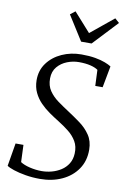

<svg xmlns="http://www.w3.org/2000/svg" viewBox="-106 -1055 737 1127"><g transform="rotate(10 262.0 -491.5)"><path d="M214 11Q169 11 128 4Q87 -3 57 -13Q27 -23 15 -32L38 -169H85L89 -67Q110 -53 145.5 -44.5Q181 -36 217 -36Q246.5 -36 276.2 -44Q306 -52 331.2 -68.2Q356.5 -84.5 372.5 -110.2Q388.5 -136 390 -171Q392 -213 374 -243.5Q356 -274 326.5 -297.2Q297 -320.5 264 -341Q235.5 -358.5 206 -379Q176.5 -399.5 151.5 -425Q126.5 -450.5 111 -482.8Q95.5 -515 95 -556Q94.5 -615 126.8 -658.8Q159 -702.5 212.5 -726.8Q266 -751 329 -751Q376 -751 411.2 -744.8Q446.5 -738.5 470.5 -729.2Q494.5 -720 508 -711L484 -583H440L436 -678Q420.5 -689.5 391.2 -696.8Q362 -704 322 -704Q286.5 -704 252 -690.5Q217.5 -677 194.5 -649.8Q171.5 -622.5 171 -581Q170.5 -537.5 191.5 -507Q212.5 -476.5 244.8 -453.2Q277 -430 311 -408Q348 -384 384.5 -357.2Q421 -330.5 445.2 -294.8Q469.5 -259 470 -208Q470.5 -141 436.8 -91.8Q403 -42.5 345 -15.8Q287 11 214 11ZM313 -824.5 220.5 -971 250 -994Q275 -966 300 -938Q325 -910 350 -882Q384 -910 418.5 -938Q453 -966 487 -994L513 -971L375.5 -824.5Z"/></g></svg>

Font: Merriweather Light
Style: Italic
Weight: 300
Italic angle: -7.8°
Designer: Eben Sorkin
Foundry: Eben Sorkin
Version: Version 2.101